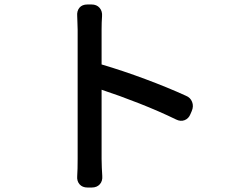

<svg xmlns="http://www.w3.org/2000/svg" viewBox="-20 -802 1040 858"><path d="M327 -92Q327 -108 327 -150.5Q327 -193 327 -251.5Q327 -310 327 -373.5Q327 -437 327 -497Q327 -557 327 -603Q327 -649 327 -670Q327 -684 326 -702Q325 -720 325 -730Q323 -753 335 -767.5Q347 -782 371 -782H389Q412 -782 425 -767Q438 -752 436 -729Q435 -719 434.5 -701.5Q434 -684 434 -670V-514Q529 -486 629.5 -448.5Q730 -411 811 -374Q831 -366 838.5 -346.5Q846 -327 837 -306L831 -292Q823 -272 805 -265Q787 -258 767 -268Q691 -305 602 -340Q513 -375 434 -401V-92Q434 -69 435 -52.5Q436 -36 437 -16Q439 7 426 21.5Q413 36 390 36H371Q348 36 335.5 21.5Q323 7 325 -15Q326 -34 326.5 -48.5Q327 -63 327 -92Z"/></svg>

Font: Chiron GoRound TC M
Style: Regular
Weight: 500
Designer: Ryoko NISHIZUKA 西塚涼子 (kana, bopomofo & ideographs); Paul D. Hunt (Latin, Greek & Cyrillic); Sandoll Communications 산돌커뮤니
Foundry: Adobe
Version: Version 1.000;hotconv 1.1.1;makeotfexe 2.6.0